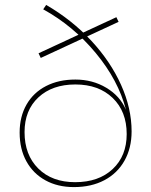

<svg xmlns="http://www.w3.org/2000/svg" viewBox="-20 -762 615 782"><path d="M60 -222Q60 -287 88 -336Q116 -385 167.5 -411.5Q219 -438 287 -438Q357 -438 413 -404.5Q469 -371 493 -315Q462 -435 370 -546Q278 -657 156 -724L168 -742Q273 -681 351.5 -596.5Q430 -512 473 -416.5Q516 -321 516 -227Q516 -159 487 -107.5Q458 -56 405 -28Q352 0 281 0Q215 0 165 -27.5Q115 -55 87.5 -105Q60 -155 60 -222ZM496 -216Q496 -308 439 -363Q382 -418 287 -418Q193 -418 136.5 -365.5Q80 -313 80 -224Q80 -131 136 -75.5Q192 -20 286 -20Q382 -20 439 -73.5Q496 -127 496 -216ZM137 -545 454 -692 463 -673 146 -526Z"/></svg>

Font: iiserrat Thin
Style: Regular
Weight: 100
Designer: Akira Ohta
Foundry: Akira Ohta
Version: Version 1.200;Glyphs 3.3.1 (3343)